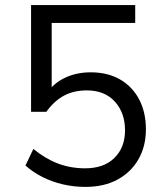

<svg xmlns="http://www.w3.org/2000/svg" viewBox="-20 -725 640 754"><path d="M315 9Q270 9 227 -1Q184 -11 146.5 -30Q109 -49 80 -75L111 -140Q159 -101 208.5 -82.5Q258 -64 314 -64Q388 -64 429.5 -105Q471 -146 471 -213Q471 -282 431 -326Q391 -370 321 -370Q270 -370 231.5 -349.5Q193 -329 162 -286H102V-705H511V-635H183V-354H161Q187 -396 233 -418.5Q279 -441 336 -441Q403 -441 451.5 -413Q500 -385 526.5 -334.5Q553 -284 553 -217Q553 -151 524 -100Q495 -49 442 -20Q389 9 315 9Z"/></svg>

Font: NunitoSans1
Style: Book
Weight: 400
Designer: Vernon Adams
Foundry: Vernon Adams
Version: Version 3.101;gftools[0.9.27]